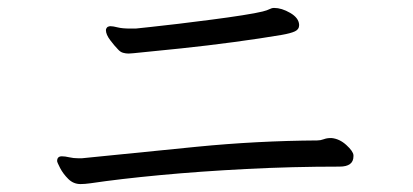

<svg xmlns="http://www.w3.org/2000/svg" viewBox="-20 -588 1040 484"><path d="M734 -524Q734 -514 723.5 -509Q713 -504 690 -500Q637 -491 570 -482Q503 -473 436.5 -466Q370 -459 318 -454Q315 -454 311.5 -453.5Q308 -453 304 -453Q297 -453 290 -455Q283 -457 277 -464Q269 -472 258 -486.5Q247 -501 247 -512Q247 -516 251 -520Q255 -522 258 -522Q265 -522 276.5 -519Q288 -516 309 -516H322Q330 -517 359.5 -520Q389 -523 430 -528Q471 -533 513.5 -538.5Q556 -544 591 -549.5Q626 -555 642 -559Q654 -562 659.5 -565Q665 -568 671 -568Q690 -568 711.5 -555.5Q733 -543 734 -526ZM871 -194Q871 -168 836 -168Q717 -168 600.5 -162Q484 -156 383 -146.5Q282 -137 208 -126Q201 -125 194.5 -124.5Q188 -124 183 -124Q165 -124 152 -137Q139 -150 131.5 -164.5Q124 -179 124 -182Q124 -188 127 -191Q130 -194 136 -194Q144 -194 154.5 -191.5Q165 -189 178 -189H186Q323 -203 475.5 -218Q628 -233 780 -234Q788 -234 796 -237Q804 -240 813 -240H816Q836 -238 853 -222.5Q870 -207 871 -197Z"/></svg>

Font: QiushuiShotai
Style: Regular
Weight: 600
Designer: Fontworks Inc.
Foundry: Fontworks Inc.
Version: Version 1.250